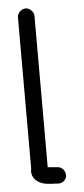

<svg xmlns="http://www.w3.org/2000/svg" viewBox="-54 -727 353 810"><g transform="rotate(-5 122.5 -322.0)"><path d="M51 -661V-24C51 -21 51 -18 50 -15C45 26 84 50 126 50C133 51 139 51 146 51L157 52C167 53 176 50 183 44C207 25 192 -15 163 -17L152 -18L128 -20H121V-661C121 -679 104 -696 86 -696C68 -696 51 -679 51 -661Z"/></g></svg>

Font: Electronic
Style: Bd
Weight: 700
Version: Version 1.011